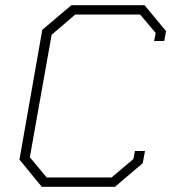

<svg xmlns="http://www.w3.org/2000/svg" viewBox="-20 -720 660 740"><path d="M55 -105 143 -605 255 -700H537L620 -600L613 -562H574L580 -593L520 -664H270L179 -586L95 -114L160 -36H410L494 -107L500 -138H539L530 -91L423 0H141Z"/></svg>

Font: Chakra Petch ExtraLight
Style: Italic
Weight: 275
Italic angle: -10°
Designer: Katatrad Aksorn Co.,Ltd.
Foundry: Cadson Demak Co.,Ltd.
Version: Version 1.000; ttfautohint (v1.6)